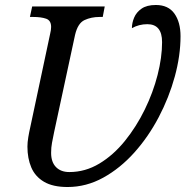

<svg xmlns="http://www.w3.org/2000/svg" viewBox="-20 -740 754 770"><path d="M251 10Q192 10 156.5 -11Q121 -32 105.5 -68.5Q90 -105 90 -152Q90 -169 93.5 -190Q97 -211 101 -228L181 -604Q185 -620 185 -632Q185 -658 165 -665Q145 -672 113 -672H100L109 -714H400L392 -672H379Q346 -672 319 -659.5Q292 -647 281 -600L197 -210Q192 -185 188.5 -167Q185 -149 185 -127Q185 -90 204.5 -70Q224 -50 258 -50Q322 -50 378.5 -84Q435 -118 481 -175Q527 -232 560.5 -300.5Q594 -369 612 -439.5Q630 -510 630 -571Q630 -643 571 -643Q554 -643 538.5 -639Q523 -635 509 -627Q509 -648 518 -669.5Q527 -691 548 -705.5Q569 -720 605 -720Q655 -720 679.5 -685.5Q704 -651 704 -595Q704 -517 681 -433Q658 -349 616.5 -270Q575 -191 518.5 -128Q462 -65 394 -27.5Q326 10 251 10Z"/></svg>

Font: NotoSerif-Italic
Style: Regular
Weight: 400
Italic angle: -12°
Designer: Monotype Design Team
Foundry: Monotype Imaging Inc.
Version: Version 2.007; ttfautohint (v1.8) -l 8 -r 50 -G 200 -x 14 -D